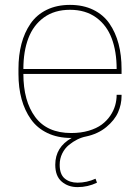

<svg xmlns="http://www.w3.org/2000/svg" viewBox="-20 -556 570 782"><path d="M369.1 171.9 375 188Q337.9 206.1 295.9 206.1Q257.3 206.1 231.2 183.6Q205.1 161.1 205.1 115.2Q205.1 43 272 5.9H270Q214.8 5.9 173.1 -14.2Q131.3 -34.2 106 -70.1Q80.6 -106 67.9 -152.3Q55.2 -198.7 55.2 -254.9V-274.9Q55.2 -331.1 67.4 -377.4Q79.6 -423.8 104.5 -460Q129.4 -496.1 170.4 -516.1Q211.4 -536.1 265.1 -536.1Q318.8 -536.1 359.9 -516.1Q400.9 -496.1 425.8 -460Q450.7 -423.8 462.9 -377.4Q475.1 -331.1 475.1 -274.9V-254.9H75.2Q75.2 -144.5 123.5 -79.3Q171.9 -14.2 270 -14.2Q309.6 -14.2 341.6 -23.7Q373.5 -33.2 394.3 -48.6Q415 -64 429 -84.5Q442.9 -105 449 -126.5Q455.1 -147.9 455.1 -169.9H475.1V-165Q475.1 -130.9 460.9 -98.6Q446.8 -66.4 412.8 -38.3Q378.9 -10.3 330.1 0Q312.5 3.4 294.7 12.2Q276.9 21 260.3 34.7Q243.7 48.3 233.4 69.3Q223.1 90.3 223.1 115.2Q223.1 153.8 243.4 170.9Q263.7 188 295.9 188Q333.5 188 369.1 171.9ZM75.2 -274.9H455.1Q455.1 -346.7 434.8 -400.1Q414.6 -453.6 371.3 -484.9Q328.1 -516.1 265.1 -516.1Q202.1 -516.1 158.9 -484.9Q115.7 -453.6 95.5 -400.1Q75.2 -346.7 75.2 -274.9Z"/></svg>

Font: Cooper Hewitt
Style: Thin
Weight: 701
Designer: Village Type and Design LLC
Foundry: Cooper Hewitt Smithsonian Design Museum
Version: 1.000